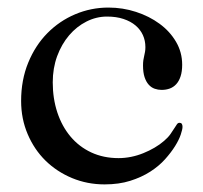

<svg xmlns="http://www.w3.org/2000/svg" viewBox="-20 -482 540 510"><path d="M36.1 -213.9Q36.1 -269.5 54.9 -315.4Q73.7 -361.3 105.7 -393.8Q137.7 -426.3 179.7 -444.1Q221.7 -461.9 268.1 -461.9Q306.2 -461.9 341.3 -450.4Q376.5 -439 403.8 -418.9Q431.2 -398.9 447.5 -371.1Q463.9 -343.3 463.9 -310.1Q463.9 -292 459.7 -279.3Q455.6 -266.6 448.2 -258.5Q440.9 -250.5 430.9 -246.8Q420.9 -243.2 409.2 -243.2Q399.9 -243.2 390.9 -246.3Q381.8 -249.5 375 -257.1Q368.2 -264.6 364 -277.1Q359.9 -289.6 359.9 -308.1Q359.9 -316.4 360.8 -322.3Q361.8 -328.1 363 -333.5Q364.3 -338.9 365.2 -344.2Q366.2 -349.6 366.2 -356.9Q366.2 -374 359.6 -388.7Q353 -403.3 340.1 -414.3Q327.1 -425.3 308.1 -431.6Q289.1 -438 264.2 -438Q235.8 -438 209.7 -424.8Q183.6 -411.6 163.6 -388.2Q143.6 -364.7 131.8 -332.8Q120.1 -300.8 120.1 -263.2Q120.1 -220.2 132.3 -183.3Q144.5 -146.5 167.2 -119.4Q189.9 -92.3 222.4 -77.1Q254.9 -62 294.9 -62Q311.5 -62 328.4 -65.4Q345.2 -68.8 360.8 -75.2Q376.5 -81.5 390.6 -89.8Q404.8 -98.1 416 -107.9Q426.8 -117.2 432.9 -126Q439 -134.8 443.1 -141.4Q447.3 -147.9 450 -151.9Q452.6 -155.8 457 -155.8Q464.8 -155.8 464.8 -145Q464.8 -138.7 460.2 -124.8Q455.6 -110.8 445.1 -94Q434.6 -77.1 418.5 -59.1Q402.3 -41 379.2 -26.1Q356 -11.2 325.9 -1.7Q295.9 7.8 257.8 7.8Q211.9 7.8 171.4 -9Q130.9 -25.9 100.8 -55.4Q70.8 -85 53.5 -125.7Q36.1 -166.5 36.1 -213.9Z"/></svg>

Font: XB Zar
Style: Regular
Weight: 400
Designer: Behnam
Foundry: Irmug
Version: Version 8.005 2009